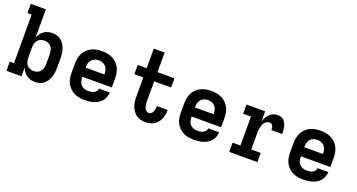

<svg xmlns="http://www.w3.org/2000/svg" viewBox="-44 -1354 3688 1981"><g transform="rotate(20 1800.0 -363.5)"><path d="M354 8Q330 8 306 1.5Q282 -5 262.5 -19Q243 -33 228.5 -53.5Q214 -74 206 -97V0H41V-101H87V-634H41V-735H206V-423Q214 -446 228.5 -466.5Q243 -487 262.5 -501Q282 -515 306 -521.5Q330 -528 354 -528Q380 -528 405.5 -521Q431 -514 451 -497.5Q471 -481 485 -459Q499 -437 507 -412Q515 -387 518 -361.5Q521 -336 521 -310V-210Q521 -184 518 -158.5Q515 -133 507 -108Q499 -83 485 -61Q471 -39 451 -22.5Q431 -6 405.5 1Q380 8 354 8ZM304 -93Q326 -93 346.5 -101.5Q367 -110 380 -127.5Q393 -145 397.5 -166.5Q402 -188 402 -210V-310Q402 -332 397.5 -353.5Q393 -375 380 -392.5Q367 -410 346.5 -418.5Q326 -427 304 -427Q282 -427 261.5 -418.5Q241 -410 228 -392.5Q215 -375 210.5 -353.5Q206 -332 206 -310V-210Q206 -188 210.5 -166.5Q215 -145 228 -127.5Q241 -110 261.5 -101.5Q282 -93 304 -93Z M900 8Q871 8 841.5 3Q812 -2 785.5 -15Q759 -28 737.5 -49Q716 -70 702.5 -96Q689 -122 684 -151.5Q679 -181 679 -210V-310Q679 -339 684.5 -368.5Q690 -398 703 -424Q716 -450 737.5 -471Q759 -492 785.5 -505Q812 -518 841.5 -523Q871 -528 900 -528Q929 -528 958.5 -523Q988 -518 1014.5 -505Q1041 -492 1062.5 -471Q1084 -450 1097 -424Q1110 -398 1115.5 -368.5Q1121 -339 1121 -310V-210H797Q797 -188 802 -165.5Q807 -143 821 -126Q835 -109 856.5 -100.5Q878 -92 900 -92Q917 -92 933.5 -94.5Q950 -97 964.5 -104Q979 -111 990 -124.5Q1001 -138 1001 -154H1119Q1119 -129 1110 -104.5Q1101 -80 1085 -60.5Q1069 -41 1047 -27.5Q1025 -14 1000.5 -6Q976 2 950.5 5Q925 8 900 8ZM797 -310H1003Q1003 -332 998 -354.5Q993 -377 979 -394Q965 -411 943.5 -419.5Q922 -428 900 -428Q878 -428 856.5 -419.5Q835 -411 821 -394Q807 -377 802 -354.5Q797 -332 797 -310Z M1567 8Q1540 8 1514 1.5Q1488 -5 1467 -20.5Q1446 -36 1430.5 -58.5Q1415 -81 1406.5 -105.5Q1398 -130 1394.5 -156.5Q1391 -183 1391 -210V-419H1293V-520H1391V-735H1510V-520H1696V-419H1510V-210Q1510 -198 1510.5 -186Q1511 -174 1513 -162Q1515 -150 1518.5 -138.5Q1522 -127 1528.5 -117Q1535 -107 1545 -100Q1555 -93 1567 -93Q1582 -93 1594.5 -103Q1607 -113 1613 -127Q1619 -141 1621.5 -156.5Q1624 -172 1624 -187V-189H1742V-184Q1742 -160 1737.5 -135.5Q1733 -111 1723 -88.5Q1713 -66 1697.5 -47Q1682 -28 1661 -15Q1640 -2 1615.5 3Q1591 8 1567 8Z M2100 8Q2071 8 2041.5 3Q2012 -2 1985.5 -15Q1959 -28 1937.5 -49Q1916 -70 1902.5 -96Q1889 -122 1884 -151.5Q1879 -181 1879 -210V-310Q1879 -339 1884.5 -368.5Q1890 -398 1903 -424Q1916 -450 1937.5 -471Q1959 -492 1985.5 -505Q2012 -518 2041.5 -523Q2071 -528 2100 -528Q2129 -528 2158.5 -523Q2188 -518 2214.5 -505Q2241 -492 2262.5 -471Q2284 -450 2297 -424Q2310 -398 2315.5 -368.5Q2321 -339 2321 -310V-210H1997Q1997 -188 2002 -165.5Q2007 -143 2021 -126Q2035 -109 2056.5 -100.5Q2078 -92 2100 -92Q2117 -92 2133.5 -94.5Q2150 -97 2164.5 -104Q2179 -111 2190 -124.5Q2201 -138 2201 -154H2319Q2319 -129 2310 -104.5Q2301 -80 2285 -60.5Q2269 -41 2247 -27.5Q2225 -14 2200.5 -6Q2176 2 2150.5 5Q2125 8 2100 8ZM1997 -310H2203Q2203 -332 2198 -354.5Q2193 -377 2179 -394Q2165 -411 2143.5 -419.5Q2122 -428 2100 -428Q2078 -428 2056.5 -419.5Q2035 -411 2021 -394Q2007 -377 2002 -354.5Q1997 -332 1997 -310Z M2487 0V-101H2573V-419H2487V-520H2692V-410Q2700 -434 2712 -455.5Q2724 -477 2741.5 -494Q2759 -511 2782.5 -519.5Q2806 -528 2831 -528Q2850 -528 2868 -521.5Q2886 -515 2898.5 -501Q2911 -487 2919 -470Q2927 -453 2931 -434.5Q2935 -416 2936.5 -397.5Q2938 -379 2938 -360H2819Q2819 -371 2817.5 -382.5Q2816 -394 2811.5 -404Q2807 -414 2797 -420.5Q2787 -427 2776 -427Q2760 -427 2745.5 -419.5Q2731 -412 2721.5 -399Q2712 -386 2706.5 -370.5Q2701 -355 2697.5 -339.5Q2694 -324 2693 -308Q2692 -292 2692 -276V-101H2796V0Z M3300 8Q3271 8 3241.5 3Q3212 -2 3185.5 -15Q3159 -28 3137.5 -49Q3116 -70 3102.5 -96Q3089 -122 3084 -151.5Q3079 -181 3079 -210V-310Q3079 -339 3084.5 -368.5Q3090 -398 3103 -424Q3116 -450 3137.5 -471Q3159 -492 3185.5 -505Q3212 -518 3241.5 -523Q3271 -528 3300 -528Q3329 -528 3358.5 -523Q3388 -518 3414.5 -505Q3441 -492 3462.5 -471Q3484 -450 3497 -424Q3510 -398 3515.5 -368.5Q3521 -339 3521 -310V-210H3197Q3197 -188 3202 -165.5Q3207 -143 3221 -126Q3235 -109 3256.5 -100.5Q3278 -92 3300 -92Q3317 -92 3333.5 -94.5Q3350 -97 3364.5 -104Q3379 -111 3390 -124.5Q3401 -138 3401 -154H3519Q3519 -129 3510 -104.5Q3501 -80 3485 -60.5Q3469 -41 3447 -27.5Q3425 -14 3400.5 -6Q3376 2 3350.5 5Q3325 8 3300 8ZM3197 -310H3403Q3403 -332 3398 -354.5Q3393 -377 3379 -394Q3365 -411 3343.5 -419.5Q3322 -428 3300 -428Q3278 -428 3256.5 -419.5Q3235 -411 3221 -394Q3207 -377 3202 -354.5Q3197 -332 3197 -310Z"/></g></svg>

Font: Iosevka HT Extended
Style: Bold
Weight: 700
Width: 7
Monospace: yes
Designer: Belleve Invis
Foundry: Belleve Invis
Version: Version 32.3.0; ttfautohint (v1.8.4)